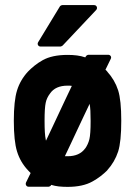

<svg xmlns="http://www.w3.org/2000/svg" viewBox="-20 -727 540 753"><path d="M92.8 5.4Q85.9 5.4 82.8 0.2Q79.6 -4.9 82 -11.2L100.1 -48.3Q93.3 -54.7 89.4 -59.6Q59.6 -91.3 46.9 -132.8Q34.2 -173.3 34.2 -253.4Q34.2 -332 46.9 -372.6Q59.6 -413.6 89.8 -446.3Q101.1 -458 115 -469.2Q128.9 -480.5 147 -490.7Q184.1 -511.7 245.1 -511.7Q265.1 -511.7 282 -509.5Q298.8 -507.3 314.5 -502L316.4 -505.4Q317.4 -507.8 320.8 -510Q324.2 -512.2 327.1 -512.2H403.8Q410.6 -512.2 414.1 -507.1Q417.5 -502 414.1 -495.6L393.6 -453.6Q394.5 -452.6 397.2 -450.2Q399.9 -447.8 400.9 -446.3H400.4Q430.2 -413.6 443.4 -372.6Q455.6 -334 455.6 -253.4Q455.6 -171.4 443.4 -132.8Q429.7 -91.3 400.4 -59.1H400.9Q389.6 -47.9 375.2 -36.6Q360.8 -25.4 342.3 -15.1Q304.7 5.9 245.1 5.9Q226.6 5.9 210.7 4.2Q194.8 2.4 180.7 -2V-1.5Q179.7 1.5 176 3.4Q172.4 5.4 169.9 5.4ZM245.1 -391.1Q197.3 -391.1 176.3 -360.4Q169.9 -352.1 165.5 -342.8Q161.1 -333.5 159.2 -323.7Q154.8 -303.7 154.8 -253.4Q154.8 -200.7 159.2 -181.2V-180.7Q159.2 -179.7 159.4 -179.2Q159.7 -178.7 159.7 -178.2V-177.2Q159.7 -176.8 160.6 -175.8Q173.8 -203.1 186 -229.5Q198.2 -255.9 210.7 -282.2Q223.1 -308.6 235.6 -335.2Q248 -361.8 261.7 -390.1Q257.8 -391.1 253.7 -391.1Q249.5 -391.1 245.1 -391.1ZM331.5 -319.8Q330.6 -322.8 330.6 -323.7Q329.6 -329.1 327.4 -334.5Q325.2 -339.8 322.8 -345.2L343.3 -345.7ZM335.4 -252.4Q335.4 -275.9 334.5 -292.7Q333.5 -309.6 331.5 -319.8Q318.8 -293.5 306.9 -268.1Q294.9 -242.7 283.2 -217.8Q271.5 -192.9 259.5 -167.2Q247.6 -141.6 234.4 -114.3H245.1Q292 -114.3 314 -145V-144.5Q325.7 -161.1 330.6 -181.2Q333 -191.4 334.2 -209Q335.4 -226.6 335.4 -252.4ZM139.6 -544.4Q132.3 -544.4 129.2 -550Q126 -555.7 129.9 -562L214.8 -701.7Q215.8 -703.6 219 -705.3Q222.2 -707 224.6 -707H348.6Q356.9 -707 359.6 -700.2Q362.3 -693.4 356.9 -687.5L225.6 -548.3Q224.6 -547.4 221.7 -545.9Q218.8 -544.4 217.3 -544.4Z"/></svg>

Font: Alte DIN 1451 Mittelschrift
Style: Bold
Weight: 700
Designer: Peter Wiegel
Foundry: Peter Wiegel
Version: Version 1.003